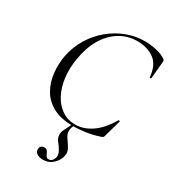

<svg xmlns="http://www.w3.org/2000/svg" viewBox="-216 -749 1019 1138"><g transform="rotate(30 294.0 -180.5)"><path d="M317 13Q232 13 178 -16.5Q124 -46 96.5 -95Q69 -144 62.5 -202Q56 -260 66 -318Q80 -390 115.5 -448.5Q151 -507 202 -549Q253 -591 313 -613.5Q373 -636 434 -636Q475 -636 515.5 -626.5Q556 -617 579 -601Q586 -596 587 -592Q588 -588 587 -577L577 -466Q576 -462 571 -462Q566 -462 566 -466Q559 -546 512.5 -580Q466 -614 396 -614Q331 -614 277 -581Q223 -548 187 -487.5Q151 -427 138 -346Q125 -275 133 -212.5Q141 -150 166 -102.5Q191 -55 231 -28Q271 -1 323 -1Q379 -1 433.5 -38Q488 -75 532 -151Q534 -154 539 -152Q544 -150 542 -147L512 -40Q509 -27 506 -23Q503 -19 494 -16Q447 0 401 6.5Q355 13 317 13ZM260 275Q236 275 218.5 263.5Q201 252 205 228Q207 218 215 212.5Q223 207 234 207Q246 207 252.5 214.5Q259 222 263 231.5Q267 241 272.5 248.5Q278 256 288 256Q317 256 325 218Q327 201 316.5 181Q306 161 287 138Q274 122 272 102Q270 82 281 60L311 0H323Q312 24 310 41.5Q308 59 314 73.5Q320 88 332 104Q348 126 358 146Q368 166 363 188Q361 205 348 225.5Q335 246 313.5 260.5Q292 275 260 275Z"/></g></svg>

Font: Cormorant
Style: Italic
Weight: 400
Italic angle: -10°
Designer: Christian Thalmann (Catharsis Fonts)
Foundry: Catharsis Fonts
Version: Version 4.000